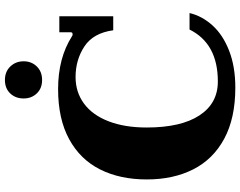

<svg xmlns="http://www.w3.org/2000/svg" viewBox="-118 -848 976 780"><g transform="rotate(-90 370.0 -458.0)"><path d="M360 -850Q360 -883 380.5 -904.5Q401 -926 435 -926Q469 -926 490 -904Q511 -882 511 -850Q511 -818 490 -796.5Q469 -775 435 -775Q401 -775 380.5 -796.5Q360 -818 360 -850ZM31 -350Q31 -458 71.5 -539Q112 -620 194.5 -665Q277 -710 398 -710Q524 -710 612 -654Q615 -651 621 -651Q629 -651 629 -659V-705H694V-486H637Q626 -567 571.5 -603Q517 -639 447 -639Q386 -639 339.5 -605Q293 -571 267.5 -505.5Q242 -440 242 -350Q242 -211 291 -136Q340 -61 429 -61Q583 -61 640 -176H707Q695 -125 656.5 -82.5Q618 -40 553.5 -15Q489 10 404 10Q280 10 196.5 -35Q113 -80 72 -161Q31 -242 31 -350Z"/></g></svg>

Font: Taviraj Black
Style: Regular
Weight: 900
Designer: Katatrad Team
Foundry: CadsonDemak
Version: Version 1.030